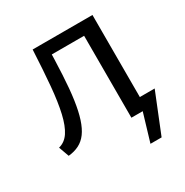

<svg xmlns="http://www.w3.org/2000/svg" viewBox="-191 -814 1125 1165"><g transform="rotate(-30 371.5 -231.5)"><path d="M593 0V-83H720L678 0ZM530 195 613 -83H720L608 195ZM64 10 38 -62Q82 -73 109.5 -114.5Q137 -156 154 -229.5Q171 -303 180.5 -409.5Q190 -516 197 -658H285Q282 -532 277 -434.5Q272 -337 261.5 -264.5Q251 -192 234.5 -141.5Q218 -91 194.5 -59Q171 -27 138.5 -10.5Q106 6 64 10ZM509 0V-658H616V0ZM242 -574V-658H565V-574Z"/></g></svg>

Font: Ysabeau Infant SemiBold
Style: Regular
Weight: 600
Designer: Christian Thalmann (Catharsis Fonts)
Version: Version 2.002; featfreeze: ss01,ss02,lnum